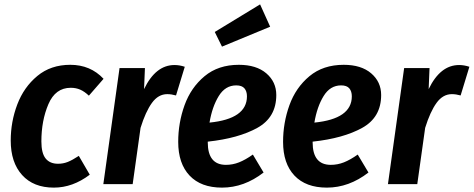

<svg xmlns="http://www.w3.org/2000/svg" viewBox="-20 -841 2164 877"><path d="M453 -481 386 -404Q366 -423 346.5 -431.5Q327 -440 303 -440Q233 -440 201 -365Q169 -290 169 -195Q169 -141 188.5 -117Q208 -93 245 -93Q269 -93 290 -101.5Q311 -110 340 -129L390 -43Q312 16 226 16Q133 16 81 -41.5Q29 -99 29 -199Q29 -285 59 -364Q89 -443 150.5 -494Q212 -545 301 -545Q393 -545 453 -481Z M824 -536 784 -405Q763 -411 744 -411Q703 -411 674 -371Q645 -331 622 -257L586 0H452L526 -530H642L638 -434Q691 -544 777 -544Q800 -544 824 -536Z M1242 -407Q1242 -305 1155.5 -257Q1069 -209 929 -194V-191Q929 -88 1012 -88Q1043 -88 1072 -99.5Q1101 -111 1135 -135L1184 -53Q1095 16 994 16Q898 16 846 -39Q794 -94 794 -193Q794 -280 823 -360.5Q852 -441 914.5 -493Q977 -545 1071 -545Q1151 -545 1196.5 -506Q1242 -467 1242 -407ZM1108 -401Q1108 -424 1096.5 -437.5Q1085 -451 1059 -451Q1009 -451 979 -402Q949 -353 937 -281Q1108 -298 1108 -401ZM1214 -719 994 -628 961 -695 1168 -821Z M1721 -407Q1721 -305 1634.5 -257Q1548 -209 1408 -194V-191Q1408 -88 1491 -88Q1522 -88 1551 -99.5Q1580 -111 1614 -135L1663 -53Q1574 16 1473 16Q1377 16 1325 -39Q1273 -94 1273 -193Q1273 -280 1302 -360.5Q1331 -441 1393.5 -493Q1456 -545 1550 -545Q1630 -545 1675.5 -506Q1721 -467 1721 -407ZM1587 -401Q1587 -424 1575.5 -437.5Q1564 -451 1538 -451Q1488 -451 1458 -402Q1428 -353 1416 -281Q1587 -298 1587 -401Z M2124 -536 2084 -405Q2063 -411 2044 -411Q2003 -411 1974 -371Q1945 -331 1922 -257L1886 0H1752L1826 -530H1942L1938 -434Q1991 -544 2077 -544Q2100 -544 2124 -536Z"/></svg>

Font: Fira Sans Condensed SemiBold
Style: Italic
Weight: 600
Width: 3
Italic angle: -8°
Designer: bBox Type GmbH & Carrois Corporate GbR & Edenspiekermann AG
Foundry: bBox Type GmbH & Carrois Corporate GbR & Edenspiekermann AG
Version: Version 4.301